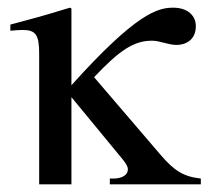

<svg xmlns="http://www.w3.org/2000/svg" viewBox="-20 -480 543 500"><path d="M503 0V-15C458 -20 434 -35 398 -77L225 -279C292 -350 329 -374 376 -374C397 -374 417 -363 440 -363C461 -363 490 -374 490 -412C490 -439 469 -460 431 -460C391 -460 335 -446 166 -258V-458L162 -460C123 -448 97 -440 37 -424L7 -416V-400C20 -401 29 -402 39 -402C73 -402 82 -389 82 -341V0H166V-227L297 -68C307 -56 313 -47 313 -39C313 -25 299 -15 275 -15H266V0Z"/></svg>

Font: XITS
Style: Regular
Weight: 400
Designer: MicroPress Inc., with final additions and corrections provided by Coen Hoffman, Elsevier (retired)
Version: Version 1.302